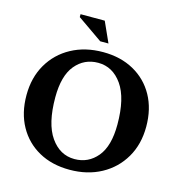

<svg xmlns="http://www.w3.org/2000/svg" viewBox="-124 -969 1028 1092"><g transform="rotate(15 390.0 -422.5)"><path d="M396.5 -683Q499.5 -683 577.5 -639.8Q655.5 -596.5 698.8 -518.5Q742 -440.5 742 -336Q742 -232.5 696 -153.8Q650 -75 569 -31Q488 13 383 13Q279.5 13 201.8 -30.2Q124 -73.5 80.8 -151.5Q37.5 -229.5 37.5 -334Q37.5 -437.5 83.2 -516.2Q129 -595 210 -639Q291 -683 396.5 -683ZM394.5 -53Q476 -53 528.2 -115.8Q580.5 -178.5 580.5 -306Q580.5 -460.5 525.8 -538.8Q471 -617 385 -617Q303 -617 251 -554.2Q199 -491.5 199 -364Q199 -209.5 253.8 -131.2Q308.5 -53 394.5 -53ZM412 -738H363.5L215.5 -841V-858H358Z"/></g></svg>

Font: Newsreader 16pt
Style: Bold
Weight: 700
Designer: Hugues Gentile
Foundry: Production Type
Version: Version 1.003; ttfautohint (v1.8.3)